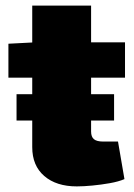

<svg xmlns="http://www.w3.org/2000/svg" viewBox="-20 -651 478 685"><path d="M387 -315V-221H39V-315ZM305 -631V-182Q305 -163 315 -154.5Q325 -146 348 -146H401L424 -12Q403 -3 372 2.5Q341 8 309.5 11Q278 14 254 14Q181 14 138 -23Q95 -60 95 -126V-631ZM426 -500V-374H10V-495L106 -500Z"/></svg>

Font: Exo 2 Black
Style: Regular
Weight: 900
Designer: Natanael Gama
Foundry: Natanael Gama
Version: Version 2.010